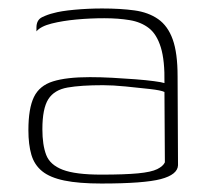

<svg xmlns="http://www.w3.org/2000/svg" viewBox="-20 -425 499 453"><path d="M219 8Q166 8 132 1Q98 -6 79.5 -21Q61 -36 54 -60Q47 -84 47 -118Q47 -169 60 -196Q73 -223 105 -233Q137 -243 192 -243Q217 -243 245 -241.5Q273 -240 299 -238Q325 -236 343.5 -233.5Q362 -231 368 -229Q369 -282 359.5 -313Q350 -344 331.5 -358.5Q313 -373 286 -377.5Q259 -382 226 -382Q193 -382 160.5 -379Q128 -376 102 -369.5Q76 -363 66 -351V-360Q66 -378 79.5 -384.5Q93 -391 106 -394Q123 -399 155.5 -402Q188 -405 221 -405Q264 -405 297 -400.5Q330 -396 353 -380Q376 -364 387.5 -332Q399 -300 399 -245L400 -35Q399 -13 359.5 -2.5Q320 8 219 8ZM219 -13Q274 -13 305.5 -16Q337 -19 351 -26Q365 -33 369 -42L368 -208Q360 -212 333.5 -215Q307 -218 276.5 -221Q246 -224 223 -224Q171 -224 139.5 -218.5Q108 -213 94 -191Q80 -169 80 -120Q80 -83 89 -59.5Q98 -36 128 -24.5Q158 -13 219 -13Z"/></svg>

Font: Genos Thin ExtraLight
Style: Regular
Weight: 250
Version: Version 1.010